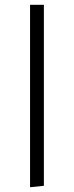

<svg xmlns="http://www.w3.org/2000/svg" viewBox="-20 -582 310 805"><path d="M106 203 164 197V-562H106Z"/></svg>

Font: FiraGO Light
Style: Regular
Weight: 300
Designer: bBox Type
Foundry: bBox Type GmbH
Version: Version 1.001;PS 001.001;hotconv 1.0.88;makeotf.lib2.5.64775